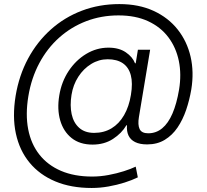

<svg xmlns="http://www.w3.org/2000/svg" viewBox="-20 -723 1008 936"><path d="M426.8 193.4Q326.2 193.4 249.8 161.4Q173.3 129.4 124.3 70.1Q75.2 10.7 57.4 -71.8Q39.6 -154.3 56.2 -255.9Q72.8 -355.5 116.9 -437.5Q161.1 -519.5 227.8 -579.1Q294.4 -638.7 379.2 -670.9Q463.9 -703.1 562 -703.1Q657.2 -703.1 729 -669.9Q800.8 -636.7 846.4 -578.9Q892.1 -521 909.2 -446.3Q926.3 -371.6 912.6 -287.1Q903.8 -235.4 887.5 -187.3Q871.1 -139.2 845.5 -101.3Q819.8 -63.5 783.2 -41.3Q746.6 -19 697.3 -19Q661.6 -19 638.9 -30.3Q616.2 -41.5 606.4 -62.5Q596.7 -83.5 599.1 -112.3H596.2Q573.2 -73.2 530.8 -45.7Q488.3 -18.1 431.2 -18.1Q369.1 -18.1 329.1 -50Q289.1 -82 273.4 -136.5Q257.8 -190.9 269 -257.8Q279.8 -324.2 314.7 -377Q349.6 -429.7 400.4 -460.2Q451.2 -490.7 508.8 -490.7Q560.1 -490.7 593.3 -468Q626.5 -445.3 638.2 -414.6H641.6L652.3 -480.5H711.9L657.2 -152.3Q650.9 -114.7 660.6 -94Q670.4 -73.2 702.6 -73.2Q741.2 -73.2 770.8 -97.7Q800.3 -122.1 820.8 -169.7Q841.3 -217.3 853 -286.6Q865.2 -360.8 851.8 -426Q838.4 -491.2 800.8 -541.3Q763.2 -591.3 702.1 -619.6Q641.1 -647.9 557.6 -647.9Q474.1 -647.9 400.6 -619.9Q327.1 -591.8 268.8 -539.8Q210.4 -487.8 171.6 -415Q132.8 -342.3 118.2 -253.9Q103.5 -165 117.4 -93Q131.3 -21 171.9 30.5Q212.4 82 277.3 109.9Q342.3 137.7 429.2 137.7Q469.2 137.7 509.3 130.1Q549.3 122.6 583.7 111.6Q618.2 100.6 641.6 89.4L651.9 141.6Q624 155.3 587.2 167Q550.3 178.7 509.3 186Q468.3 193.4 426.8 193.4ZM439 -75.2Q486.8 -75.2 523.7 -97.4Q560.5 -119.6 584.7 -161.4Q608.9 -203.1 618.2 -260.3Q627.9 -317.9 617.7 -356.4Q607.4 -395 578.9 -414.6Q550.3 -434.1 504.9 -434.1Q461.9 -434.1 424.6 -411.1Q387.2 -388.2 361.8 -348.9Q336.4 -309.6 328.6 -260.3Q320.3 -208.5 329.3 -166.5Q338.4 -124.5 366 -99.9Q393.6 -75.2 439 -75.2Z"/></svg>

Font: Inter 18pt Light
Style: Italic
Weight: 300
Italic angle: -9.3988°
Designer: Rasmus Andersson
Foundry: rsms
Version: Version 4.001;git-66647c0bb